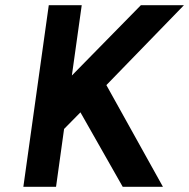

<svg xmlns="http://www.w3.org/2000/svg" viewBox="-20 -720 729 740"><path d="M70 0H196L227 -223L290 -287L453 0H608L390 -392L689 -700H523L257 -429L295 -700H168Z"/></svg>

Font: Unageo
Style: Bold-Italic
Weight: 700
Designer: Richard Sepsi
Foundry: Richard Sepsi
Version: Version 2.000